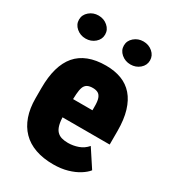

<svg xmlns="http://www.w3.org/2000/svg" viewBox="-180 -830 844 939"><g transform="rotate(30 241.5 -361.0)"><path d="M268.1 9.8Q211.4 9.8 167.2 -5.9Q123 -21.5 93.3 -52Q63.5 -82.5 48.1 -126.5Q32.7 -170.4 32.7 -227.1V-284.7Q32.7 -348.1 46.1 -395.5Q59.6 -442.9 86.4 -474.4Q113.3 -505.9 154.8 -522Q196.3 -538.1 252.4 -538.1Q301.8 -538.1 340.1 -523.4Q378.4 -508.8 405 -478.3Q431.6 -447.8 445.8 -400.6Q460 -353.5 460 -289.1V-212.4H92.8V-315.4H303.2V-333.5Q303.7 -365.7 297.6 -382.3Q291.5 -398.9 279.8 -405Q268.1 -411.1 251 -411.1Q231 -411.1 219.2 -404.3Q207.5 -397.5 202.1 -382.8Q196.8 -368.2 195.1 -343.8Q193.4 -319.3 193.4 -284.7V-227.1Q193.4 -192.9 199 -171.4Q204.6 -149.9 215.6 -138.2Q226.6 -126.5 242.4 -121.8Q258.3 -117.2 278.8 -117.2Q308.1 -117.2 335.9 -127.2Q363.8 -137.2 383.3 -160.2L448.7 -60.5Q435.5 -43.5 409.7 -27.1Q383.8 -10.7 348.1 -0.5Q312.5 9.8 268.1 9.8ZM24.4 -667Q24.4 -694.3 46.4 -713.1Q68.4 -731.9 98.1 -731.9Q128.4 -731.9 150.1 -713.1Q171.9 -694.3 171.9 -667Q171.9 -639.6 150.1 -620.8Q128.4 -602.1 98.1 -602.1Q68.4 -602.1 46.4 -620.8Q24.4 -639.6 24.4 -667ZM277.8 -667Q277.8 -694.3 299.8 -713.1Q321.8 -731.9 351.6 -731.9Q381.8 -731.9 403.6 -713.1Q425.3 -694.3 425.3 -667Q425.3 -639.6 403.6 -620.8Q381.8 -602.1 351.6 -602.1Q321.8 -602.1 299.8 -620.8Q277.8 -639.6 277.8 -667Z"/></g></svg>

Font: Roboto Condensed Black
Style: Regular
Weight: 900
Designer: Christian Robertson
Foundry: Google
Version: Version 3.008; 2023